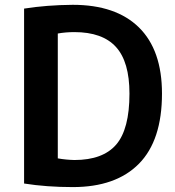

<svg xmlns="http://www.w3.org/2000/svg" viewBox="-20 -760 720 790"><path d="M646.5 -375Q646.5 -182.6 551.8 -86.4Q457 9.8 279.3 9.8Q171.9 9.8 79.1 -4.9V-724.6Q171.9 -739.3 279.3 -740.2Q457 -740.2 551.8 -647Q646.5 -553.7 646.5 -375ZM512.7 -375Q512.7 -505.9 457 -566.9Q401.4 -627.9 286.1 -627.9Q250 -627.9 217.8 -622.1V-108.4Q250 -102.5 286.1 -101.6Q403.3 -101.6 458 -165Q512.7 -228.5 512.7 -375Z"/></svg>

Font: Mgen+ 1c bold
Style: Bold
Weight: 700
Designer: [Source Han Sans]
Ryoko NISHIZUKA  (kana & ideographs); Paul D. Hunt (Latin, Greek & Cyrillic); Wenlong ZHANG  (bopomofo
Version: Version 1.059.20150602